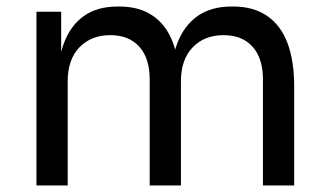

<svg xmlns="http://www.w3.org/2000/svg" viewBox="-20 -570 1008 590"><path d="M92 0V-534H168V-305H156Q156 -383 176.5 -437.5Q197 -492 238 -521Q279 -550 342 -550H346Q409 -550 450.5 -521Q492 -492 512 -437.5Q532 -383 532 -305H504Q504 -383 525 -437.5Q546 -492 587.5 -521Q629 -550 692 -550H696Q759 -550 801 -521Q843 -492 863.5 -437.5Q884 -383 884 -305V0H788V-326Q788 -391 756 -426.5Q724 -462 667 -462Q608 -462 572 -424.5Q536 -387 536 -320V0H440V-326Q440 -391 408 -426.5Q376 -462 319 -462Q260 -462 224 -424.5Q188 -387 188 -320V0Z"/></svg>

Font: SVN-Sora Variable
Style: Regular
Weight: 400
Designer: Jonathan Barnbrook, Julián Moncada
Foundry: Barnbrook Fonts
Version: Version 2.000 - Viet hoa boi STYLEno.1 Fonts